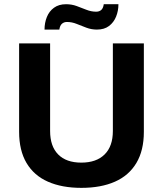

<svg xmlns="http://www.w3.org/2000/svg" viewBox="-20 -896 788 928"><path d="M373.2 12Q279.3 12 211.8 -17.8Q144.3 -47.5 108.3 -108.1Q72.4 -168.7 72.4 -259V-686.4H222.2V-262.8Q222.2 -189 261.2 -149.5Q300.2 -110 373 -110Q445.7 -110 485.6 -149.5Q525.5 -189 525.5 -262.8V-686.4H675.3V-259Q675.3 -168.7 639.1 -108.1Q602.9 -47.5 535.4 -17.8Q467.9 12 373.2 12ZM195.2 -753Q195.2 -785.8 206.5 -813.7Q217.7 -841.7 241 -858.6Q264.3 -875.6 299.2 -875.6Q326.5 -875.6 350.5 -866.8Q374.6 -858 397.8 -848.7Q421 -839.5 444.8 -839.5Q459.9 -839.5 469.4 -847.9Q478.9 -856.3 481.5 -875.6H552.4Q552.4 -843.5 541.1 -815.7Q529.9 -787.9 507 -770.4Q484.1 -753 448.4 -753Q421.8 -753 397.4 -762.2Q373 -771.4 350.2 -780.6Q327.4 -789.8 303.5 -789.8Q289.2 -789.8 279.3 -781.1Q269.5 -772.3 266.8 -753Z"/></svg>

Font: Archivo Variable SemiBold
Style: Regular
Weight: 600
Designer: Hector Gatti
Foundry: Omnibus-Type
Version: Version 2.001